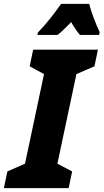

<svg xmlns="http://www.w3.org/2000/svg" viewBox="-57 -970 534 990"><path d="M138 -802 136 -790H240C258 -804 281 -826 310 -856C326 -828 341 -806 355 -790H454L457 -804C437 -846 412 -911 403 -950H258C220 -896 181 -846 138 -802ZM-37 0H297L315 -86L239 -126L337 -588L430 -628L448 -714H114L96 -628L170 -588L72 -126L-19 -86Z"/></svg>

Font: Noto Sans ExtraCondensed Black
Style: Italic
Weight: 900
Width: 2
Italic angle: -12°
Designer: Monotype Design Team
Foundry: Monotype Imaging Inc.
Version: Version 2.013